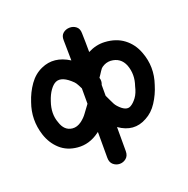

<svg xmlns="http://www.w3.org/2000/svg" viewBox="-153 -851 1157 1183"><g transform="rotate(-20 425.5 -259.5)"><path d="M373 127Q373 157 391.5 172.5Q410 188 433.5 188Q457 188 475.5 172.5Q494 157 494 127V-31Q585 33 675 -17Q721 -41 752 -89Q784 -138 801 -195Q838 -303 798 -407Q775 -469 725 -507Q675 -545 601 -549Q545 -552 491 -524Q491 -588 489 -648Q489 -678 470.5 -692.5Q452 -707 427.5 -706.5Q403 -706 385 -691Q367 -676 368 -646L370 -513Q275 -573 186 -533Q136 -511 102 -463Q68 -415 49 -356Q12 -252 46 -146Q66 -84 111 -43Q156 -2 224 4Q299 11 366 -38L373 -43V127ZM234 -117Q182 -122 163 -183Q139 -245 165 -320Q178 -360 197 -386.5Q216 -413 236 -422Q280 -441 343 -378Q351 -370 361 -351L372 -329V-228Q349 -198 334 -176.5Q319 -155 294 -136Q264 -114 234 -117ZM616 -123Q583 -104 538 -154Q529 -164 523.5 -174.5Q518 -185 510 -202L494 -236V-307Q504 -330 496 -353Q502 -361 507 -369L520 -389Q531 -406 538 -410Q565 -429 596 -428Q661 -424 685 -364Q709 -299 685 -230Q675 -186 655.5 -160Q636 -134 616 -123Z"/></g></svg>

Font: Balsamiq Sans
Style: Bold
Weight: 700
Designer: Michael Angeles
Foundry: Balsamiq SRL
Version: Version 1.020; ttfautohint (v1.8.4.7-5d5b);gftools[0.9.26]